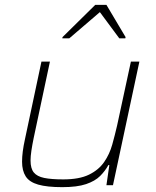

<svg xmlns="http://www.w3.org/2000/svg" viewBox="-20 -764 644 792"><path d="M237 8Q174 8 137.5 -2.5Q101 -13 86 -36.5Q71 -60 71 -97Q71 -117 74 -140Q77 -163 83 -190L151 -510H186L119 -195Q113 -166 109.5 -142.5Q106 -119 106 -102Q106 -69 119.5 -52.5Q133 -36 162.5 -30Q192 -24 241 -24Q307 -24 347 -43.5Q387 -63 409.5 -95.5Q432 -128 443 -167.5Q454 -207 463 -246L520 -510H555L446 0H419L431 -83H427Q414 -59 393 -38Q372 -17 335 -4.5Q298 8 237 8ZM237 -606 238 -611 373 -744H419L498 -611L497 -606H472L392 -714L266 -606Z"/></svg>

Font: Saira Thin
Style: Italic
Weight: 100
Italic angle: -12°
Designer: Hector Gatti with collaboration of the Omnibus-Type team
Foundry: Omnibus-Type
Version: Version 1.101